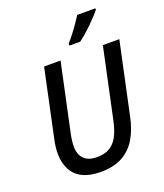

<svg xmlns="http://www.w3.org/2000/svg" viewBox="-168 -1052 1002 1173"><g transform="rotate(-20 333.0 -465.5)"><path d="M283 10Q213 10 166.5 -13Q120 -36 96.5 -80.5Q73 -125 73 -186Q73 -204 75.5 -227.5Q78 -251 84 -277L177 -714H284L190 -274Q185 -252 182.5 -229.5Q180 -207 180 -192Q180 -141 208 -112Q236 -83 293 -83Q343 -83 375.5 -102.5Q408 -122 428.5 -160.5Q449 -199 461 -255L559 -714H666L566 -246Q550 -168 516 -110.5Q482 -53 425.5 -21.5Q369 10 283 10ZM366 -794Q383 -813 403 -838.5Q423 -864 442 -891.5Q461 -919 475 -941H593V-932Q583 -919 564 -898.5Q545 -878 522.5 -856Q500 -834 477.5 -814.5Q455 -795 436 -781H366Z"/></g></svg>

Font: Noto Sans Display Medium
Style: Italic
Weight: 500
Italic angle: -12°
Designer: Monotype Design Team
Foundry: Monotype Imaging Inc.
Version: Version 2.003